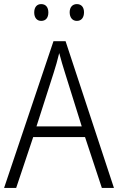

<svg xmlns="http://www.w3.org/2000/svg" viewBox="-20 -917 577 937"><path d="M147 -856C147 -831 160 -815 181 -815C203 -815 216 -830 216 -856C216 -882 203 -897 181 -897C160 -897 147 -882 147 -856ZM320 -857C320 -831 334 -815 355 -815C377 -815 390 -831 390 -857C390 -882 377 -897 355 -897C334 -897 320 -882 320 -857ZM477 0H536L300 -716H241L0 0H59L142 -248H395ZM297 -562 379 -300H158L242 -562C251 -590 261 -624 269 -658C277 -627 289 -587 297 -562Z"/></svg>

Font: Noto Sans Armenian SemiCondensed Light
Style: Regular
Weight: 300
Width: 4
Designer: Monotype Design Team
Foundry: Monotype Imaging Inc.
Version: Version 2.008